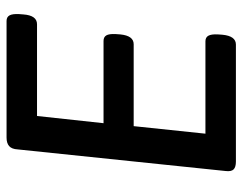

<svg xmlns="http://www.w3.org/2000/svg" viewBox="-97 -643 740 586"><g transform="rotate(-90 273.0 -350.0)"><path d="M44 -31 110 -666Q111 -684 120 -692Q129 -700 146 -700H502Q514 -700 519 -691Q524 -682 523 -662L522 -649Q519 -607 492 -607H212L190 -404H441Q453 -404 458 -395.5Q463 -387 462 -367L461 -353Q457 -312 431 -312H181L158 -93H440Q452 -93 457 -84Q462 -75 461 -55L460 -41Q456 0 430 0H73Q56 0 49 -7Q42 -14 44 -31Z"/></g></svg>

Font: Asap-MediumItalic
Style: Italic
Weight: 500
Italic angle: -6°
Designer: Pablo Cosgaya
Foundry: Omnibus-Type
Version: Version 2.000; ttfautohint (v1.8)